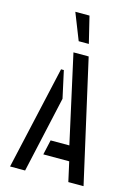

<svg xmlns="http://www.w3.org/2000/svg" viewBox="-133 -965 730 1035"><g transform="rotate(15 232.5 -448.0)"><path d="M154.3 -896.5H233.4L269.5 -748H212.9ZM30.3 0 160.2 -577.1H175.8L209 -425.8L114.3 0ZM186.5 -109.4 205.1 -192.4H309.6L201.2 -682.6H286.1L440.4 0H355.5L331.1 -109.4Z"/></g></svg>

Font: Post No Bills Jaffna SemiBold
Style: Regular
Weight: 600
Designer: Kosala Senevirathne, Siva Puranthara, Lasantha Premarathna, Tharique Azeez
Foundry: Mooniak
Version: Version 1.220 ; ttfautohint (v1.6)